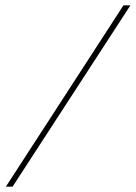

<svg xmlns="http://www.w3.org/2000/svg" viewBox="-20 -651 507 717"><path d="M2 46 441 -631H467L27 46Z"/></svg>

Font: Alumni Sans Thin
Style: Italic
Weight: 100
Italic angle: -8°
Designer: Robert E. Leuschke
Foundry: Robert E. Leuschke
Version: Version 1.016